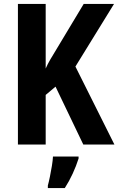

<svg xmlns="http://www.w3.org/2000/svg" viewBox="-20 -734 601 975"><path d="M561 0H403L262 -294L212 -252V0H71V-714H212V-386Q221 -407 235.5 -432Q250 -457 268 -486L405 -714H559L363 -396ZM379 71Q367 109 349 148Q331 187 309 221H223V208Q228 190 233.5 163Q239 136 243.5 108.5Q248 81 249 61H379Z"/></svg>

Font: Noto Sans Lao Condensed
Style: Bold
Weight: 700
Width: 3
Designer: Monotype Design Team
Foundry: Monotype Imaging Inc.
Version: Version 2.003; ttfautohint (v1.8.4.7-5d5b)